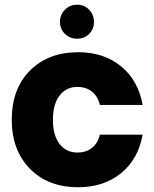

<svg xmlns="http://www.w3.org/2000/svg" viewBox="-20 -786 654 813"><path d="M311 6.8Q183.1 6.8 106.4 -71.8Q29.8 -150.4 29.8 -278.8Q29.8 -410.2 107.2 -487.5Q184.6 -564.9 311 -564.9Q419.4 -564.9 492.4 -505.4Q565.4 -445.8 584 -341.8H402.8Q394.5 -377.9 369.6 -397.9Q344.7 -418 307.1 -418Q260.7 -418 232.4 -381.6Q204.1 -345.2 204.1 -278.8Q204.1 -212.4 232.4 -176.3Q260.7 -140.1 307.1 -140.1Q344.7 -140.1 369.6 -159.9Q394.5 -179.7 402.8 -215.8H584Q565.4 -111.8 492.4 -52.5Q419.4 6.8 311 6.8ZM306.2 -622.1Q275.9 -622.1 254.9 -642.6Q233.9 -663.1 233.9 -692.9Q233.9 -723.6 254.9 -744.9Q275.9 -766.1 306.2 -766.1Q336.9 -766.1 357.4 -744.9Q377.9 -723.6 377.9 -692.9Q377.9 -662.6 357.4 -642.3Q336.9 -622.1 306.2 -622.1Z"/></svg>

Font: Biathlonist
Style: Bold
Weight: 700
Designer: Go4gold
Foundry: Go4gold
Version: Version 3.010;FEAKit 1.0